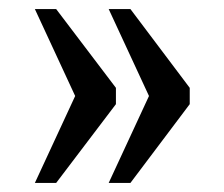

<svg xmlns="http://www.w3.org/2000/svg" viewBox="-20 -482 495 424"><path d="M220 -78H268L399 -252V-288L268 -462H220L309 -270ZM57 -78H104L236 -252V-288L104 -462H57L146 -270Z"/></svg>

Font: Noto Serif Hebrew Condensed Medium
Style: Regular
Weight: 500
Width: 3
Designer: Monotype Design Team
Foundry: Monotype Imaging Inc.
Version: Version 2.004